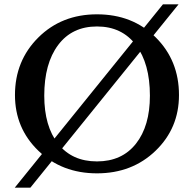

<svg xmlns="http://www.w3.org/2000/svg" viewBox="-20 -790 894 885"><path d="M427 -724Q591 -724 698 -617.5Q805 -511 805 -352Q805 -199 697 -95Q589 9 427 9Q265 9 157 -95Q49 -199 49 -352Q49 -510 156.5 -617Q264 -724 427 -724ZM671 -349Q671 -497 606.5 -582.5Q542 -668 427 -668Q312 -668 248 -582.5Q184 -497 184 -349Q184 -208 248 -127Q312 -46 427 -46Q542 -46 606.5 -127.5Q671 -209 671 -349ZM803 -770 120 75H48L731 -770Z"/></svg>

Font: Kolar Light
Style: Regular
Weight: 300
Designer: Ramakrishna Saiteja (Kannada); Shiva Nallaperumal (Latin)
Foundry: Indian Type Foundry
Version: Version 1.001;PS 1.0;hotconv 1.0.88;makeotf.lib2.5.647800